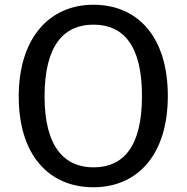

<svg xmlns="http://www.w3.org/2000/svg" viewBox="-20 -777 787 810"><path d="M374 -757C188 -757 59 -616 59 -370C59 -121 188 13 374 13C561 13 688 -125 688 -372C688 -622 561 -757 374 -757ZM374 -673C501 -673 579 -585 579 -372C579 -156 499 -71 374 -71C253 -71 168 -156 168 -370C168 -585 249 -673 374 -673Z"/></svg>

Font: Glow Sans SC Normal Medium
Style: Regular
Weight: 600
Designer: Ryoko NISHIZUKA (kana, bopomofo & ideographs); Paul D. Hunt (Latin, Greek & Cyrillic); Sandoll Communications, Soo-young
Version: Version 0.93